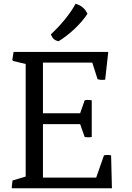

<svg xmlns="http://www.w3.org/2000/svg" viewBox="-20 -1006 705 1026"><path d="M42.5 -4.4 44.9 0H578.1L573.7 -175.8C551.8 -180.7 535.6 -175.8 535.6 -175.8L494.1 -57.1H209.5V-342.8H408.2L432.6 -273.9C451.7 -270.5 470.2 -273.9 470.2 -273.9V-470.2C470.2 -470.2 448.2 -474.1 432.6 -470.2L408.2 -400.9H209.5V-671.4H473.1L501.5 -582.5C501.5 -582.5 520 -576.7 542 -580.1L558.6 -728.5H52.7L45.9 -687L49.3 -680.2L117.2 -664.1V-62.5L46.9 -41.5ZM293 -785.6C356.4 -824.7 413.6 -880.9 447.3 -932.1C434.6 -959.5 416 -976.6 383.8 -985.8C354 -930.2 302.2 -868.7 252 -822.8C260.7 -798.3 273.4 -789.6 293 -785.6Z"/></svg>

Font: Trykker
Style: Regular
Weight: 400
Designer: Magnus Gaarde
Foundry: Magnus Gaarde
Version: Version 1.001